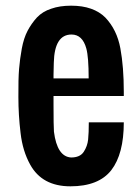

<svg xmlns="http://www.w3.org/2000/svg" viewBox="-20 -654 484 683"><path d="M295.4 -375Q295.4 -451.2 287.1 -481.4Q273.4 -531.2 234.4 -531.2Q173.8 -531.2 171.4 -431.2Q170.4 -399.4 170.4 -388.2V-375ZM170.4 -281.2Q170.4 -204.1 171.9 -185.5Q183.1 -96.7 232.9 -93.8Q264.6 -93.8 277.8 -113.8Q291 -133.8 293.5 -157.7Q295.9 -181.6 295.9 -218.8H420.4Q420.4 -106.4 376 -48.8Q331.1 8.8 230.5 8.8Q129.9 8.8 87.4 -68.4Q60.5 -116.7 53.2 -180.7Q45.4 -244.6 45.4 -309.1Q44.9 -373.5 47.9 -409.2Q50.8 -444.3 57.6 -481.4Q64.5 -518.6 78.1 -544.4Q91.8 -570.3 111.3 -591.8Q131.8 -613.3 162.1 -623Q192.4 -633.8 232.9 -633.8Q273.4 -633.8 303.7 -623Q334 -612.3 354.5 -591.8Q396 -548.3 408.2 -481.9Q420.4 -416 420.4 -327.1V-312.5H170.4Z"/></svg>

Font: Oswald
Style: Book
Weight: 400
Designer: vernon adams
Foundry: vernon adams
Version: Version 1.000